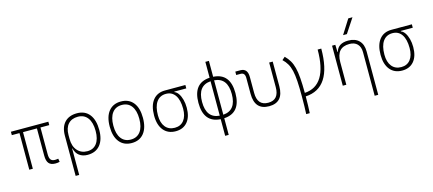

<svg xmlns="http://www.w3.org/2000/svg" viewBox="-67 -1484 5406 2399"><g transform="rotate(-15 2636.5 -285.0)"><path d="M477.5 9.8Q418.5 9.8 392.1 -21.5Q365.7 -52.7 365.7 -122.1V-473.6H186V0H140.1V-473.6H41V-517.6H525.4V-473.6H411.6V-127Q411.6 -78.6 428.5 -56.9Q445.3 -35.2 482.4 -35.2Q488.8 -35.2 499 -36.1Q509.3 -37.1 525.4 -39.1L532.2 2.9Q507.8 9.8 477.5 9.8Z M894.5 9.8Q831.1 9.8 787.8 -22Q744.6 -53.7 729.5 -117.2H725.6V224.6H679.7V-295.4Q679.7 -406.2 736.6 -466.8Q793.5 -527.3 896.5 -527.3Q1000 -527.3 1056.6 -455.8Q1113.3 -384.3 1113.3 -253.9Q1113.3 -128.4 1056.2 -59.3Q999 9.8 894.5 9.8ZM725.6 -242.2Q725.6 -146 774.2 -90.6Q822.8 -35.2 902.3 -35.2Q981 -35.2 1023.7 -92.3Q1066.4 -149.4 1066.4 -253.9Q1066.4 -363.3 1022 -422.9Q977.5 -482.4 896.5 -482.4Q815.4 -482.4 770.5 -432.4Q725.6 -382.3 725.6 -291Z M1464.8 9.8Q1363.3 9.8 1306.6 -60.5Q1250 -130.9 1250 -258.8Q1250 -387.2 1306.6 -457.3Q1363.3 -527.3 1464.8 -527.3Q1566.9 -527.3 1623.3 -457.3Q1679.7 -387.2 1679.7 -258.8Q1679.7 -130.9 1623.3 -60.5Q1566.9 9.8 1464.8 9.8ZM1464.8 -35.2Q1544.9 -35.2 1588.9 -93.5Q1632.8 -151.9 1632.8 -258.8Q1632.8 -365.7 1588.9 -424.1Q1544.9 -482.4 1464.8 -482.4Q1384.8 -482.4 1340.8 -424.1Q1296.9 -365.7 1296.9 -258.8Q1296.9 -151.9 1340.8 -93.5Q1384.8 -35.2 1464.8 -35.2Z M2033.7 9.8Q1933.6 9.8 1877.4 -58.6Q1821.3 -127 1821.3 -249Q1821.3 -377.4 1877 -447.5Q1932.6 -517.6 2033.7 -517.6H2297.9V-473.6H2143.1V-466.8Q2171.4 -457 2193.4 -424.6Q2215.3 -392.1 2228.3 -344.2Q2241.2 -296.4 2241.2 -239.3Q2241.2 -121.6 2186.3 -55.9Q2131.3 9.8 2033.7 9.8ZM2033.7 -35.2Q2109.4 -35.2 2151.9 -89.1Q2194.3 -143.1 2194.3 -239.3Q2194.3 -351.6 2152.6 -412.6Q2110.8 -473.6 2033.7 -473.6Q1954.1 -473.6 1911.1 -412.6Q1868.2 -351.6 1868.2 -239.3Q1868.2 -143.1 1911.9 -89.1Q1955.6 -35.2 2033.7 -35.2Z M2613.8 224.6V9.3Q2397.5 -3.4 2397.5 -258.8Q2397.5 -514.2 2613.8 -526.9V-732.4H2659.7V-526.9Q2876 -514.2 2876 -258.8Q2876 -3.4 2659.7 9.3V224.6ZM2659.7 -481.4V-36.1Q2829.1 -48.8 2829.1 -258.8Q2829.1 -468.8 2659.7 -481.4ZM2613.8 -36.1V-481.4Q2444.3 -468.8 2444.3 -258.8Q2444.3 -48.8 2613.8 -36.1Z M3242.2 9.8Q3056.2 9.8 3056.2 -200.2V-405.3Q3056.2 -473.6 3001.5 -473.6H2943.8V-517.6H3009.3Q3102.1 -517.6 3102.1 -405.3V-200.2Q3102.1 -35.2 3242.2 -35.2Q3381.8 -35.2 3381.8 -200.2V-517.6H3427.7V-200.2Q3427.7 9.8 3242.2 9.8Z M3662.1 224.6Q3664.6 176.8 3665.8 119.4Q3667 62 3667 -4.9Q3667 -121.1 3661.9 -201.7Q3656.7 -282.2 3643.8 -337.4Q3630.9 -392.6 3607.9 -431.6Q3585 -470.7 3549.8 -503.9L3587.9 -537.1Q3624.5 -501 3648.7 -460.2Q3672.9 -419.4 3687 -363.8Q3701.2 -308.1 3707.3 -228.8Q3713.4 -149.4 3713.9 -36.1Q4008.8 -54.2 4008.8 -517.6H4055.7Q4055.7 -8.8 3713.9 9.3Q3713.4 133.8 3708 224.6Z M4547.9 224.6V-338.9Q4547.9 -407.7 4511.2 -445.1Q4474.6 -482.4 4409.2 -482.4Q4241.2 -482.4 4241.2 -293V0H4195.3V-517.6H4237.3L4240.7 -423.8H4245.1Q4273.4 -527.3 4404.8 -527.3Q4495.1 -527.3 4544.4 -477.5Q4593.8 -427.7 4593.8 -336.9V224.6ZM4362.3 -609.4 4479.5 -794.9H4533.7L4411.6 -609.4Z M4963.4 9.8Q4863.3 9.8 4807.1 -58.6Q4751 -127 4751 -249Q4751 -377.4 4806.6 -447.5Q4862.3 -517.6 4963.4 -517.6H5227.5V-473.6H5072.8V-466.8Q5101.1 -457 5123 -424.6Q5145 -392.1 5158 -344.2Q5170.9 -296.4 5170.9 -239.3Q5170.9 -121.6 5116 -55.9Q5061 9.8 4963.4 9.8ZM4963.4 -35.2Q5039.1 -35.2 5081.5 -89.1Q5124 -143.1 5124 -239.3Q5124 -351.6 5082.3 -412.6Q5040.5 -473.6 4963.4 -473.6Q4883.8 -473.6 4840.8 -412.6Q4797.9 -351.6 4797.9 -239.3Q4797.9 -143.1 4841.6 -89.1Q4885.3 -35.2 4963.4 -35.2Z"/></g></svg>

Font: Cascadia Mono ExtraLight
Style: Regular
Weight: 200
Monospace: yes
Designer: Aaron Bell
Foundry: Saja Typeworks
Version: Version 2404.023; ttfautohint (v1.8.4)